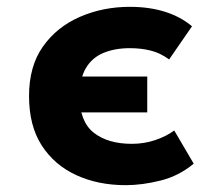

<svg xmlns="http://www.w3.org/2000/svg" viewBox="-20 -530 640 562"><path d="M348 12Q267 12 203 -17.5Q139 -47 102 -104.5Q65 -162 65 -249Q65 -336 105.5 -393.5Q146 -451 213.5 -480.5Q281 -510 360 -510Q417 -510 463 -495.5Q509 -481 542 -453L475 -356Q449 -375 421 -382Q393 -389 360 -389Q316 -389 282.5 -375Q249 -361 231 -330Q213 -299 213 -249Q213 -174 254.5 -141.5Q296 -109 366 -109Q402 -109 434.5 -120Q467 -131 490 -148L547 -51Q504 -15 450 -1.5Q396 12 348 12ZM157 -201V-306H411V-201Z"/></svg>

Font: Source Code Pro ExtraBold
Style: Regular
Weight: 800
Monospace: yes
Designer: Paul D. Hunt, Teo Tuominen
Foundry: Adobe Systems Incorporated
Version: Version 1.018;hotconv 1.0.116;makeotfexe 2.5.65601